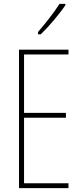

<svg xmlns="http://www.w3.org/2000/svg" viewBox="-20 -970 421 990"><path d="M317 -943V-950H287C253 -898 221 -858 176 -805V-793H190C229 -830 284 -894 317 -943ZM333 0V-25H104V-363H320V-388H104V-689H333V-714H78V0Z"/></svg>

Font: Noto Sans Georgian ExtraCondensed Thin
Style: Regular
Weight: 100
Width: 2
Designer: Monotype Design Team, Akaki Razmadze
Foundry: Google LLC
Version: Version 2.005